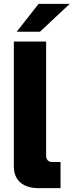

<svg xmlns="http://www.w3.org/2000/svg" viewBox="-20 -979 383 999"><path d="M182 0Q120 0 86 -29.5Q52 -59 52 -113V-763H220V-171Q220 -136 253 -136H295V0ZM188 -814H67L181 -959H343Z"/></svg>

Font: Open Sauce Sans Black
Style: Regular
Weight: 900
Designer: Alfredo Marco Pradil
Foundry: Creative Sauce Fz LLC
Version: Version 1.477